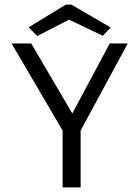

<svg xmlns="http://www.w3.org/2000/svg" viewBox="-20 -811 603 831"><path d="M251 0V-246L30 -623H115L293 -320L455 -623H533L329 -246V0ZM141 -655 104 -693 265 -791H289L459 -692L425 -656L279 -726Z"/></svg>

Font: Inconsolata SemiExpanded Thin
Style: Regular
Weight: 100
Width: 6
Monospace: yes
Designer: Raph Levien, Cyreal, Brenton Simpson
Foundry: Raph Levien, Cyreal, Google
Version: Version 3.100; ttfautohint (v1.8.4.7-5d5b)